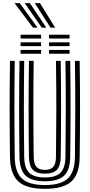

<svg xmlns="http://www.w3.org/2000/svg" viewBox="-20 -1185 568 1215"><path d="M264.2 10Q147.2 10 96 -36.8Q44.8 -83.5 43.2 -191Q41.2 -333.2 41 -487.1Q40.8 -641 43.2 -800H73.2Q71 -653.5 71.1 -497.8Q71.2 -342 73.2 -191.5Q74.5 -96.5 118.8 -55.2Q163 -14 264.2 -14Q365 -14 409 -55.2Q453 -96.5 454.2 -191.5Q456.2 -342.8 456.4 -496.4Q456.5 -650 454.2 -800H484.2Q488.8 -496.2 484.2 -191Q482.8 -83.5 431.8 -36.8Q380.8 10 264.2 10ZM264.2 -38Q179.2 -38 141.9 -73.8Q104.5 -109.5 103.2 -191.8Q98.8 -501.5 103.2 -800H133.2Q131 -649.8 131.1 -497.4Q131.2 -345 133.2 -192.2Q134.2 -122.5 164.6 -92.2Q195 -62 264.2 -62Q333 -62 363.1 -92.2Q393.2 -122.5 394.2 -192.2Q396.2 -343.2 396.4 -496.6Q396.5 -650 394.2 -800H424.2Q428.8 -493.5 424.2 -191.8Q423.2 -109.5 386 -73.8Q348.8 -38 264.2 -38ZM264.2 -86Q211 -86 187.5 -110.8Q164 -135.5 163.2 -192.8Q158.8 -500.8 163.2 -800H193.2Q191 -653.5 191.1 -498.1Q191.2 -342.8 193.2 -193Q193.8 -148.5 210.4 -129.2Q227 -110 264.2 -110Q301.2 -110 317.5 -129.2Q333.8 -148.5 334.2 -193Q336.2 -344.2 336.4 -497Q336.5 -649.8 334.2 -800H364.2Q368.8 -493.2 364.2 -192.8Q363.5 -135.5 340.2 -110.8Q317 -86 264.2 -86ZM290.2 -941V-965H420.2V-941ZM110.2 -941V-965H240.2V-941ZM110.2 -893V-917H240.2V-893ZM290.2 -893V-917H420.2V-893ZM110.2 -845V-869H240.2V-845ZM290.2 -845V-869H420.2V-845ZM188.8 -1010 72.2 -1165H105.2L217.5 -1010ZM244.5 -1010 136.2 -1165H169.2L273 -1010ZM300 -1010 200.2 -1165H233.2L328.8 -1010Z"/></svg>

Font: Big Shoulders Inline Text Black
Style: Regular
Weight: 900
Designer: Patric King
Foundry: XO Type Co
Version: Version 1.000